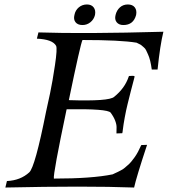

<svg xmlns="http://www.w3.org/2000/svg" viewBox="-20 -840 759 859"><path d="M711 -698Q696 -637 685 -529H659Q656 -551 652 -567.5Q648 -584 642.5 -596Q637 -608 633.5 -615.5Q630 -623 622.5 -629Q615 -635 612.5 -637.5Q610 -640 601 -644Q592 -648 591 -649Q519 -661 349 -661Q340 -643 288 -392Q469 -386 491 -407Q538 -445 555 -495Q556 -498 557 -500Q578 -502 582 -499Q583 -499 578.5 -482.5Q574 -466 565.5 -433Q557 -400 551 -375Q544 -347 538 -314Q532 -281 530 -263Q528 -245 527 -244L501 -243Q501 -257 501.5 -269.5Q502 -282 495.5 -299.5Q489 -317 475 -336Q461 -354 278 -351Q217 -61 221 -41Q392 -41 484 -60Q485 -61 494.5 -65Q504 -69 507.5 -71Q511 -73 521 -78Q531 -83 536.5 -88Q542 -93 551 -100.5Q560 -108 567 -116.5Q574 -125 582 -136Q590 -147 597.5 -161Q605 -175 612 -191L638 -192Q590 -47 580 -1Q365 -9 4 -1L11 -30Q72 -33 111 -69Q137 -93 186 -340Q193 -370 204 -422.5Q215 -475 226 -549Q237 -623 231 -635Q215 -664 145 -667L152 -695Q357 -688 711 -698ZM589 -773Q577 -728 532 -728Q512 -728 502 -740.5Q492 -753 497 -773Q502 -794 516.5 -807Q531 -820 552 -820Q573 -820 583 -807Q593 -794 589 -773ZM405 -773Q400 -753 384.5 -740.5Q369 -728 349 -728Q328 -728 318 -740.5Q308 -753 313 -773Q317 -794 332.5 -807Q348 -820 369 -820Q389 -820 399 -807Q409 -794 405 -773Z"/></svg>

Font: GFS Artemisia
Style: Italic
Weight: 400
Italic angle: -12°
Designer: Takis Katsoulidis and George D. Matthiopoulos
Foundry: George Matthiopoulos and Takis Katsoulidis
Version: Version 1.0